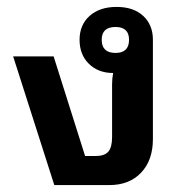

<svg xmlns="http://www.w3.org/2000/svg" viewBox="-20 -535 533 555"><path d="M137 0 18 -372H135L226 -84H256Q282 -84 293 -96.5Q304 -109 304 -139V-291Q304 -308 307 -324Q264 -324 237 -350.5Q210 -377 210 -420Q210 -463 239 -489Q268 -515 317 -515Q366 -515 394 -489Q422 -463 422 -420V-133Q422 -72 388 -36Q354 0 296 0ZM314 -382Q353 -382 353 -420Q353 -457 314 -457Q274 -457 274 -420Q274 -382 314 -382Z"/></svg>

Font: Noto Sans Thai Looped UI Medium
Style: Regular
Weight: 500
Designer: Cadson Demak Team
Foundry: Cadson Demak Co., Ltd.
Version: Version 1.000; ttfautohint (v1.8.4.7-5d5b)